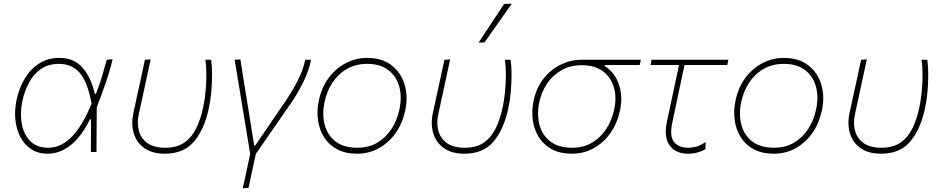

<svg xmlns="http://www.w3.org/2000/svg" viewBox="-20 -814 5040 1028"><path d="M234.5 9Q183.5 9 147 -15.2Q110.5 -39.5 89 -80.5Q67.5 -121.5 62.2 -173.2Q57 -225 69 -280Q83 -345 113.8 -395.5Q144.5 -446 191 -475Q237.5 -504 298 -504Q375 -504 420.5 -453.2Q466 -402.5 488 -311.5H494Q515 -366.5 528.2 -411.2Q541.5 -456 551.5 -494L583 -497Q568 -434 545.5 -368.8Q523 -303.5 498 -239.5Q497 -119.5 496.5 0H466.5Q467 -45 467 -89Q467 -133 467.5 -175H461.5Q416 -82.5 358.2 -36.8Q300.5 9 234.5 9ZM237.5 -23Q306 -23 363.2 -80.5Q420.5 -138 470.5 -259Q449 -375.5 407 -423.8Q365 -472 296 -472Q238.5 -472 199 -444.5Q159.5 -417 135.5 -372Q111.5 -327 100 -274.5Q86.5 -211 96.2 -153.5Q106 -96 141 -59.5Q176 -23 237.5 -23Z M863 9Q795 9 753 -21Q711 -51 696.2 -100.5Q681.5 -150 694 -208.5Q698.5 -229 702.5 -247Q706.5 -265 710 -282.5Q722.5 -339 733.5 -389.8Q744.5 -440.5 756 -494L786.5 -496Q767 -405.5 750.5 -328.5Q734 -251.5 722.5 -199.5Q713 -154.5 723.5 -114.2Q734 -74 768.5 -48.5Q803 -23 865 -23Q929 -23 969 -52Q1009 -81 1032.2 -130.2Q1055.5 -179.5 1068 -240Q1076 -276.5 1080.5 -322.5Q1085 -368.5 1085 -414Q1085 -459.5 1079.5 -494H1110.5Q1115.5 -459.5 1115.5 -414.2Q1115.5 -369 1111.2 -321.8Q1107 -274.5 1098 -234Q1074.5 -122.5 1019.5 -56.8Q964.5 9 863 9Z M1280 194Q1290 148.5 1299.5 104Q1309 59.5 1319.5 10.5Q1311.5 -40 1303.2 -89.8Q1295 -139.5 1287 -187L1272.5 -275Q1263.5 -330 1254.5 -384.8Q1245.5 -439.5 1236.5 -494L1267 -496Q1278.5 -423.5 1292.5 -336.2Q1306.5 -249 1319 -172L1341 -35H1346.5Q1388.5 -96.5 1429.2 -156Q1470 -215.5 1511 -276Q1548 -331 1575.2 -384.8Q1602.5 -438.5 1614.5 -494H1645.5Q1634 -435 1603.5 -373.5Q1573 -312 1537.5 -261Q1491 -194 1444.2 -126.5Q1397.5 -59 1350 9.5Q1339 59.5 1329.8 102.2Q1320.5 145 1310.5 192Z M1891.5 9Q1830 9 1786 -14.2Q1742 -37.5 1716.2 -77.5Q1690.5 -117.5 1683 -168Q1675.5 -218.5 1686.5 -273Q1701.5 -346.5 1740.8 -398.2Q1780 -450 1833.5 -477Q1887 -504 1945.5 -504Q2025.5 -504 2076.5 -464.5Q2127.5 -425 2146.5 -360.8Q2165.5 -296.5 2149.5 -222Q2135 -154 2098.5 -102Q2062 -50 2009 -20.5Q1956 9 1891.5 9ZM1893.5 -23Q1954.5 -23 2000.8 -50.5Q2047 -78 2076.8 -124.5Q2106.5 -171 2118.5 -228Q2133 -296 2117.5 -351.2Q2102 -406.5 2058.5 -439.2Q2015 -472 1945.5 -472Q1885 -472 1838 -445.2Q1791 -418.5 1760.2 -372Q1729.5 -325.5 1717.5 -267Q1704 -202.5 1718.2 -146.8Q1732.5 -91 1776 -57Q1819.5 -23 1893.5 -23Z M2466.5 9Q2398.5 9 2356.5 -21Q2314.5 -51 2299.8 -100.5Q2285 -150 2297.5 -208.5Q2302 -229 2306 -247Q2310 -265 2313.5 -282.5Q2326 -339 2337 -389.8Q2348 -440.5 2359.5 -494L2390 -496Q2370.5 -405.5 2354 -328.5Q2337.5 -251.5 2326 -199.5Q2316.5 -154.5 2327 -114.2Q2337.5 -74 2372 -48.5Q2406.5 -23 2468.5 -23Q2532.5 -23 2572.5 -52Q2612.5 -81 2635.8 -130.2Q2659 -179.5 2671.5 -240Q2679.5 -276.5 2684 -322.5Q2688.5 -368.5 2688.5 -414Q2688.5 -459.5 2683 -494H2714Q2719 -459.5 2719 -414.2Q2719 -369 2714.8 -321.8Q2710.5 -274.5 2701.5 -234Q2678 -122.5 2623 -56.8Q2568 9 2466.5 9ZM2542.5 -586Q2577.5 -639 2611.5 -690.5Q2645.5 -742 2679 -793L2720 -794Q2683.5 -742 2647.2 -690.5Q2611 -639 2574 -587Z M3041.5 9Q2980 9 2936 -14.2Q2892 -37.5 2866.2 -77.5Q2840.5 -117.5 2833 -168Q2825.5 -218.5 2836.5 -273Q2851 -343 2889.8 -392.5Q2928.5 -442 2982 -468Q3035.5 -494 3094 -494H3411L3405 -466H3219L3218 -460Q3273 -425 3294.2 -360.5Q3315.5 -296 3299.5 -222Q3285 -154 3248.5 -102Q3212 -50 3159 -20.5Q3106 9 3041.5 9ZM3043.5 -23Q3104.5 -23 3150.5 -50.5Q3196.5 -78 3226.5 -124.5Q3256.5 -171 3268.5 -228Q3282.5 -292.5 3266.8 -346.5Q3251 -400.5 3207.5 -432.8Q3164 -465 3094.5 -465Q3034 -465 2987 -438.5Q2940 -412 2909.5 -367Q2879 -322 2867.5 -267Q2854 -202.5 2868.2 -146.8Q2882.5 -91 2926 -57Q2969.5 -23 3043.5 -23Z M3664.5 9Q3596.5 9 3565 -36Q3533.5 -81 3550.5 -161Q3571 -256.5 3587.8 -335.8Q3604.5 -415 3615.5 -466H3463L3469 -494H3880L3874 -466H3645Q3628.5 -388.5 3612.2 -311.5Q3596 -234.5 3579.5 -157Q3564 -84.5 3589 -53.8Q3614 -23 3665.5 -23Q3716 -23 3758 -54L3757 -16Q3744.5 -7 3719.2 1Q3694 9 3664.5 9Z M4122.5 9Q4061 9 4017 -14.2Q3973 -37.5 3947.2 -77.5Q3921.5 -117.5 3914 -168Q3906.5 -218.5 3917.5 -273Q3932.5 -346.5 3971.8 -398.2Q4011 -450 4064.5 -477Q4118 -504 4176.5 -504Q4256.5 -504 4307.5 -464.5Q4358.5 -425 4377.5 -360.8Q4396.5 -296.5 4380.5 -222Q4366 -154 4329.5 -102Q4293 -50 4240 -20.5Q4187 9 4122.5 9ZM4124.5 -23Q4185.5 -23 4231.8 -50.5Q4278 -78 4307.8 -124.5Q4337.5 -171 4349.5 -228Q4364 -296 4348.5 -351.2Q4333 -406.5 4289.5 -439.2Q4246 -472 4176.5 -472Q4116 -472 4069 -445.2Q4022 -418.5 3991.2 -372Q3960.5 -325.5 3948.5 -267Q3935 -202.5 3949.2 -146.8Q3963.5 -91 4007 -57Q4050.5 -23 4124.5 -23Z M4697.5 9Q4629.5 9 4587.5 -21Q4545.5 -51 4530.8 -100.5Q4516 -150 4528.5 -208.5Q4533 -229 4537 -247Q4541 -265 4544.5 -282.5Q4557 -339 4568 -389.8Q4579 -440.5 4590.5 -494L4621 -496Q4601.5 -405.5 4585 -328.5Q4568.5 -251.5 4557 -199.5Q4547.5 -154.5 4558 -114.2Q4568.5 -74 4603 -48.5Q4637.5 -23 4699.5 -23Q4763.5 -23 4803.5 -52Q4843.5 -81 4866.8 -130.2Q4890 -179.5 4902.5 -240Q4910.5 -276.5 4915 -322.5Q4919.5 -368.5 4919.5 -414Q4919.5 -459.5 4914 -494H4945Q4950 -459.5 4950 -414.2Q4950 -369 4945.8 -321.8Q4941.5 -274.5 4932.5 -234Q4909 -122.5 4854 -56.8Q4799 9 4697.5 9Z"/></svg>

Font: Commissioner Thin
Style: Italic
Weight: 100
Italic angle: -12°
Designer: Kostas Bartsokas
Foundry: Kostas Bartsokas
Version: Version 1.000; ttfautohint (v1.8.3)